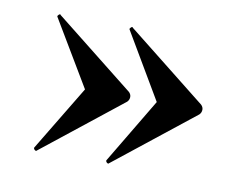

<svg xmlns="http://www.w3.org/2000/svg" viewBox="-48 -424 570 448"><g transform="rotate(10 237.5 -200.0)"><path d="M251 -212Q256 -207 256 -201Q256 -194 251 -189L63 -40Q63 -39 61 -39Q59 -39 57 -41.5Q55 -44 56 -46L149 -200L56 -356Q55 -358 58.5 -361Q62 -364 63 -361ZM422 -212Q427 -207 427 -201Q427 -194 422 -189L234 -40Q234 -39 232 -39Q230 -39 228 -41.5Q226 -44 227 -46L319 -200L227 -356Q226 -358 229.5 -361Q233 -364 234 -361Z"/></g></svg>

Font: Cormorant Upright
Style: Bold
Weight: 700
Designer: Christian Thalmann (Catharsis Fonts)
Foundry: Catharsis Fonts
Version: Version 3.302